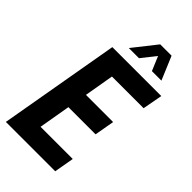

<svg xmlns="http://www.w3.org/2000/svg" viewBox="-266 -954 1029 1029"><g transform="rotate(45 248.0 -439.5)"><path d="M5 0 125 -687H496L475 -574H235L206 -406H412L392 -293H186L155 -113H399L379 0ZM191 -746 296 -879H382L438 -746H366L317 -862L359 -861L268 -746Z"/></g></svg>

Font: Archivo ExtraCondensed
Style: Bold Italic
Weight: 700
Width: 2
Italic angle: -10°
Designer: Hector Gatti
Foundry: Omnibus-Type
Version: Version 2.001